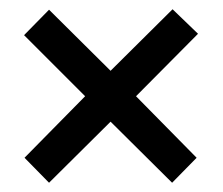

<svg xmlns="http://www.w3.org/2000/svg" viewBox="-20 -612 481 415"><path d="M353 -592 408 -539 274 -404 405 -271 352 -217 219 -349 86 -217 33 -271 164 -404 32 -536 86 -591 219 -459Z"/></svg>

Font: Noto Sans Tamil UI ExtraCondensed Medium
Style: Regular
Weight: 500
Width: 2
Designer: Jelle Bosma - Monotype Design Team
Foundry: Monotype Imaging Inc.
Version: Version 2.004; ttfautohint (v1.8.4.7-5d5b)